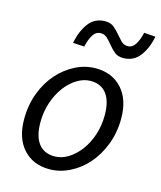

<svg xmlns="http://www.w3.org/2000/svg" viewBox="-110 -802 751 894"><g transform="rotate(15 265.0 -354.5)"><path d="M410 -577Q384 -577 368 -590.5Q352 -604 339.5 -619.5Q327 -635 313.5 -648.5Q300 -662 281 -662Q258 -662 244 -640Q230 -618 222 -582L167 -585Q179 -645 208 -683Q237 -721 287 -721Q313 -721 329 -707.5Q345 -694 358 -678.5Q371 -663 384 -649.5Q397 -636 416 -636Q439 -636 453 -658.5Q467 -681 475 -716L530 -712Q519 -654 489.5 -615.5Q460 -577 410 -577ZM212 12Q133 12 86 -40Q39 -92 39 -183Q39 -252 61 -310Q83 -368 120 -409.5Q157 -451 204 -474.5Q251 -498 301 -498Q380 -498 427.5 -446Q475 -394 475 -303Q475 -234 452.5 -176Q430 -118 393.5 -76.5Q357 -35 309.5 -11.5Q262 12 212 12ZM220 -52Q254 -52 285.5 -71.5Q317 -91 342 -124Q367 -157 382 -202Q397 -247 397 -298Q397 -364 370.5 -399.5Q344 -435 293 -435Q260 -435 228 -415.5Q196 -396 171 -362.5Q146 -329 131 -284Q116 -239 116 -188Q116 -122 142.5 -87Q169 -52 220 -52Z"/></g></svg>

Font: TypoPRO Source Sans Pro
Style: Italic
Weight: 400
Italic angle: -11°
Designer: Paul D. Hunt
Foundry: Adobe Systems Incorporated
Version: Version 1.075;PS 2.000;hotconv 1.0.86;makeotf.lib2.5.63406